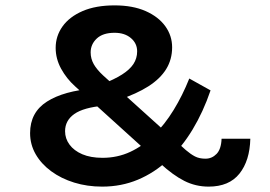

<svg xmlns="http://www.w3.org/2000/svg" viewBox="-20 -680 1005 714"><path d="M755.9 14Q707.4 14 665.4 -7.3Q623.4 -28.5 576.1 -72.1L259.1 -359.1Q227.5 -387.5 207.2 -424.5Q187 -461.5 187 -502Q187 -545.9 212.5 -581.7Q238.1 -617.6 287.1 -638.8Q336.1 -660 406.1 -660Q473.5 -660 521.4 -638.9Q569.2 -617.8 594.7 -582.5Q620.1 -547.2 620.1 -504Q620.1 -459.1 598.1 -423.2Q576 -387.3 532 -359.1Q488 -331 422 -308.9L360 -367Q405 -384.6 433.7 -402.8Q462.3 -420.9 476.2 -441.9Q490 -463 490 -489Q490 -518.9 466.7 -538.5Q443.5 -558.1 406.1 -558.1Q362.6 -558.1 339.8 -536.7Q317.1 -515.3 317.1 -485.1Q317.1 -461.8 328.6 -441.4Q340.1 -421.1 364 -399L671 -122Q689.3 -106.4 705.2 -98.2Q721.1 -89.9 744.1 -89.9Q768.1 -89.9 785.3 -107.6Q802.5 -125.2 804 -164.1H910.9Q908.9 -82.4 870.4 -34.2Q831.9 14 755.9 14ZM359.9 14Q304.4 14 255.9 -1Q207.4 -16 170.5 -43.1Q133.6 -70.2 112.7 -106.4Q91.9 -142.6 91.9 -185Q91.9 -262.2 154.6 -302.2Q217.3 -342.1 328.9 -350.9L367 -287.1Q290.7 -280.3 256.4 -256.1Q222 -231.9 222 -192.1Q222 -164.7 238.5 -142.3Q254.9 -119.8 286 -106.4Q317.2 -93.1 361.1 -93.1Q416.8 -93.1 464.5 -115.3Q512.2 -137.5 552.4 -177.4Q592.7 -217.2 625.7 -271Q658.7 -324.7 683.9 -388L763 -343.9Q735.8 -264 696.2 -198.4Q656.5 -132.7 605.5 -85.2Q554.4 -37.6 492.8 -11.8Q431.2 14 359.9 14Z"/></svg>

Font: Karla
Style: Regular
Weight: 400
Designer: Jonathan Pinhorn
Version: Version 2.004;gftools[0.9.33]